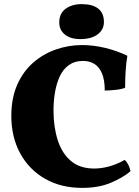

<svg xmlns="http://www.w3.org/2000/svg" viewBox="-20 -904 674 933"><path d="M379 9Q276 9 198.5 -35.5Q121 -80 78 -159Q35 -238 35 -341Q35 -426 63 -490.5Q91 -555 139.5 -598Q188 -641 250 -663Q312 -685 379 -685Q433 -685 490 -671.5Q547 -658 599 -633Q593 -599 590.5 -559Q588 -519 588 -478Q575 -471 543.5 -467.5Q512 -464 489 -464Q489 -516 475.5 -547.5Q462 -579 438.5 -593.5Q415 -608 383 -608Q343 -608 315 -588Q287 -568 271 -534Q255 -500 247.5 -457Q240 -414 240 -367Q240 -287 260.5 -223Q281 -159 324.5 -122Q368 -85 438 -85Q472 -85 509.5 -95Q547 -105 586 -127Q597 -117 604 -102.5Q611 -88 614 -72Q578 -41 519 -16Q460 9 379 9ZM370 -714Q323 -714 295.5 -736Q268 -758 268 -795Q268 -839 299 -861.5Q330 -884 377 -884Q430 -884 457.5 -862Q485 -840 485 -797Q485 -760 454.5 -737Q424 -714 370 -714Z"/></svg>

Font: Vollkorn Black
Style: Regular
Weight: 900
Designer: Friedrich Althausen
Foundry: Friedrich Althausen
Version: Version 5.000